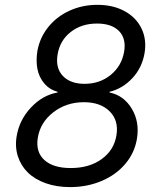

<svg xmlns="http://www.w3.org/2000/svg" viewBox="-20 -757 656 787"><path d="M267 9.9Q212 9.9 167.3 -6Q122.5 -22 94.1 -49.9Q65.7 -77.8 53.3 -116.3Q40.8 -154.8 48.3 -198.9Q59.3 -265.6 107.1 -316.4Q154.8 -367.2 215.9 -377.8V-380.7Q183.2 -389.6 161.6 -415Q139.9 -440.3 133.3 -474.6Q126.8 -508.9 133.5 -549.7Q143.8 -604 178.3 -646.7Q212.7 -689.3 265.1 -713.2Q317.5 -737.2 379.3 -737.2Q443.2 -737.2 490.8 -711.3Q538.4 -685.4 560.2 -639.9Q582 -594.5 572.4 -538.4Q562.1 -479 522.4 -436.4Q482.6 -393.8 429 -380.7V-377.8Q487.2 -366.1 520.1 -311.6Q552.9 -257.1 541.2 -187.5Q531.6 -130 493.4 -85Q455.3 -40.1 396.1 -15.1Q337 9.9 267 9.9ZM269.9 -68.2Q346.2 -68.2 397 -105.1Q447.8 -142 457.4 -203.1Q467 -263.5 429.3 -300.8Q391.7 -338.1 323.9 -338.1Q252.1 -338.1 198.5 -296.7Q144.9 -255.3 134.9 -191.8Q125.7 -134.2 161.8 -101.2Q197.8 -68.2 269.9 -68.2ZM326.7 -413.4Q388.8 -413.4 433.6 -449.8Q478.3 -486.2 488.6 -544Q498.2 -598.7 468 -629.6Q437.9 -660.5 377.8 -660.5Q313.6 -660.5 269.4 -625.5Q225.1 -590.6 215.9 -532.7Q207 -477.6 237.9 -445.5Q268.8 -413.4 326.7 -413.4Z"/></svg>

Font: Karasuma Gothic
Style: Italic
Weight: 400
Italic angle: -9.39999°
Designer: Rasmus Andersson / Ryoko Nishizuka
Foundry: Genbu
Version: Version 1.00